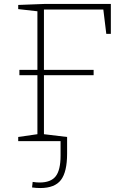

<svg xmlns="http://www.w3.org/2000/svg" viewBox="-20 -713 611 970"><path d="M203 -693H540V-542H517L502 -665H202V-360H453V-333H202V-35L319 -21V63Q319 155 288 196Q257 237 183 237Q163 237 142 234L145 206Q163 209 180 209Q237 209 261.5 177.5Q286 146 286 73V0H72V-21L169 -35V-333H78V-360H169V-656L72 -667V-688Z"/></svg>

Font: Bitter Pro ExtraLight
Style: Regular
Weight: 275
Designer: Sol Matas, and Bitter project Authors
Foundry: Sol Matas
Version: Version 1.010